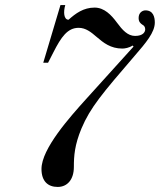

<svg xmlns="http://www.w3.org/2000/svg" viewBox="-20 -722 632 759"><path d="M144 -54C144 -6 169 17 208 17C246 17 272 -12 272 -62C272 -106 275 -149 302 -214C337 -297 384 -352 512 -501C557 -553 592 -594 592 -633C592 -654 586 -681 555 -681C544 -681 528 -673 528 -651C528 -636 535 -630 542 -625C550 -621 554 -615 554 -606C554 -596 546 -580 514 -580C485 -580 464 -603 442 -633C420 -663 392 -692 354 -692C310 -692 279 -669 251 -644C232 -644 230 -675 238 -702H219L151 -474H170L191 -515C222 -576 247 -612 291 -612C319 -612 340 -595 362 -576C389 -553 417 -530 464 -530C473 -530 491 -533 504 -542L508 -538L320 -330C256 -259 144 -134 144 -54Z"/></svg>

Font: Old Standard
Style: Italic
Weight: 400
Italic angle: -15.2°
Designer: Alexey Kryukov <alexios@thessalonica.org.ru>
Version: Version 2.0